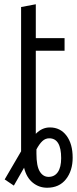

<svg xmlns="http://www.w3.org/2000/svg" viewBox="-20 -701 361 901"><path d="M201 180Q163 180 133.5 156Q104 132 93 86L45 170L2 141L79 9V-668L148 -681V-522H283V-463H148V-73Q177 -103 214 -103Q263 -103 292 -64.5Q321 -26 321 39Q321 100 289.5 140Q258 180 201 180ZM208 129Q236 129 251.5 106.5Q267 84 267 41Q267 -52 211 -52Q193 -52 179 -39Q165 -26 151 0V20Q151 78 166.5 103.5Q182 129 208 129Z"/></svg>

Font: Ubuntu Sans Condensed
Style: Regular
Weight: 400
Width: 3
Designer: Dalton Maag Ltd
Foundry: Dalton Maag Ltd
Version: Version 1.006; ttfautohint (v1.8.4.7-5d5b)